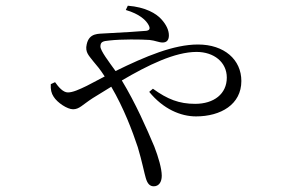

<svg xmlns="http://www.w3.org/2000/svg" viewBox="-20 -586 1040 673"><path d="M173 -298 158 -291C157 -272 160 -259 168 -247C181 -226 216 -203 236 -203C258 -203 268 -218 305 -242L370 -282C414 -207 444 -127 463 -70C478 -20 486 22 491 38C497 59 506 67 519 67C537 67 547 52 547 30C547 5 535 -36 521 -72C494 -136 456 -223 407 -304C499 -358 593 -404 669 -404C730 -404 775 -368 775 -314C775 -257 730 -222 664 -222C608 -222 567 -238 516 -275L503 -264C552 -204 613 -178 667 -178C754 -178 826 -220 826 -302C826 -377 766 -430 674 -430C589 -430 491 -389 385 -337C362 -369 332 -408 332 -423C332 -439 340 -442 363 -444C406 -449 475 -448 504 -446C524 -444 537 -437 550 -437C564 -437 572 -445 572 -462C572 -481 562 -500 547 -517C528 -539 490 -561 428 -566L421 -551C469 -537 493 -515 502 -496C507 -485 504 -480 493 -478C471 -476 410 -472 349 -469C327 -467 293 -472 284 -431C277 -402 293 -390 307 -371C319 -357 331 -343 347 -318L284 -285C257 -272 235 -262 218 -262C201 -262 185 -281 173 -298Z"/></svg>

Font: Noto Serif CJK HK Light
Style: Regular
Weight: 300
Designer: Ryoko NISHIZUKA 西塚涼子 (kana & ideographs); Frank Grießhammer (Latin, Greek & Cyrillic); Wenlong ZHANG 张文龙 (bopomofo); San
Foundry: Adobe
Version: Version 2.001;hotconv 1.1.0;makeotfexe 2.6.0